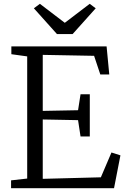

<svg xmlns="http://www.w3.org/2000/svg" viewBox="-20 -986 660 1006"><path d="M122.5 -50.5V-690.5L39.5 -702V-743H538.5L552.5 -596H505.5L473 -693.5L204 -698.5V-405L389 -408.5L402 -492H450.5V-271H402L389 -356.5L204 -360V-49L508.5 -57L564 -187L611 -172L577.5 0H38V-41ZM278.5 -807.5 157.5 -942.5 189 -966 319.5 -866.5 450 -966 481.5 -942.5 360.5 -807.5Z"/></svg>

Font: Merriweather 28pt Light
Style: Regular
Weight: 300
Version: Version 2.100